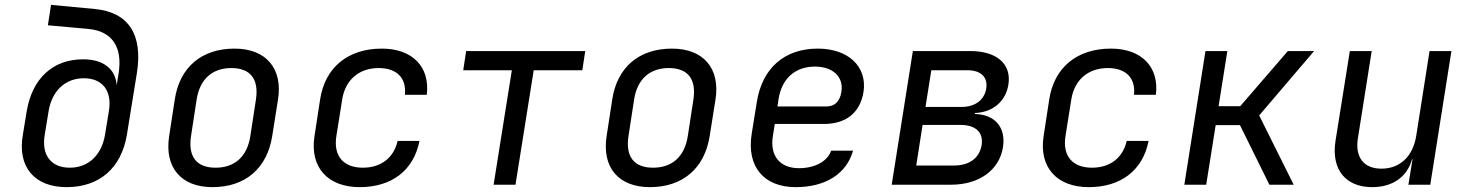

<svg xmlns="http://www.w3.org/2000/svg" viewBox="-20 -760 6040 790"><path d="M254 10C389 10 479 -68 502 -205L543 -458C569 -619 508 -710 370 -723L190 -740L177 -656L343 -641C442 -632 485 -566 468 -458L460 -409C456 -476 405 -516 322 -516C198 -516 113 -438 90 -303L74 -205C51 -73 122 10 254 10ZM267 -70C190 -70 150 -122 164 -205L180 -303C194 -386 248 -438 325 -438C402 -438 442 -386 428 -303L412 -205C398 -122 344 -70 267 -70Z M854 10C989 10 1079 -67 1100 -200L1124 -351C1144 -479 1074 -560 945 -560C809 -560 719 -483 699 -350L676 -200C656 -71 725 10 854 10ZM867 -70C789 -70 753 -115 766 -200L789 -350C802 -435 854 -480 932 -480C1010 -480 1046 -435 1033 -350L1010 -200C997 -115 945 -70 867 -70Z M1460 10C1592 10 1682 -59 1706 -180H1616C1600 -110 1547 -70 1473 -70C1394 -70 1351 -117 1364 -200L1388 -351C1401 -433 1459 -480 1538 -480C1612 -480 1653 -440 1646 -370H1736C1750 -485 1677 -560 1551 -560C1412 -560 1317 -483 1297 -350L1274 -200C1254 -71 1329 10 1460 10Z M2011 0H2101L2176 -471H2376L2388 -550H1898L1886 -471H2086Z M2654 10C2789 10 2879 -67 2900 -200L2924 -351C2944 -479 2874 -560 2745 -560C2609 -560 2519 -483 2499 -350L2476 -200C2456 -71 2525 10 2654 10ZM2667 -70C2589 -70 2553 -115 2566 -200L2589 -350C2602 -435 2654 -480 2732 -480C2810 -480 2846 -435 2833 -350L2810 -200C2797 -115 2745 -70 2667 -70Z M3254 10C3377 10 3463 -45 3490 -140H3400C3384 -96 3334 -68 3267 -68C3189 -68 3147 -119 3160 -200L3168 -250H3370C3460 -250 3519 -295 3533 -382C3549 -486 3470 -560 3345 -560C3208 -560 3116 -480 3094 -340L3073 -210C3051 -73 3124 10 3254 10ZM3179 -322 3183 -350C3196 -437 3252 -486 3333 -486C3407 -486 3452 -444 3442 -382C3435 -339 3412 -322 3380 -322Z M3649 0H3893C4009 0 4092 -60 4107 -155C4119 -236 4074 -289 3991 -291L3992 -295C4065 -298 4118 -343 4129 -411C4143 -496 4082 -550 3972 -550H3736ZM3788 -320 3812 -471H3960C4016 -471 4045 -443 4038 -396C4030 -348 3992 -320 3936 -320ZM3750 -79 3776 -246H3932C3995 -246 4027 -215 4019 -163C4010 -110 3969 -79 3906 -79Z M4460 10C4592 10 4682 -59 4706 -180H4616C4600 -110 4547 -70 4473 -70C4394 -70 4351 -117 4364 -200L4388 -351C4401 -433 4459 -480 4538 -480C4612 -480 4653 -440 4646 -370H4736C4750 -485 4677 -560 4551 -560C4412 -560 4317 -483 4297 -350L4274 -200C4254 -71 4329 10 4460 10Z M4853 0H4943L4982 -245H5082L5203 0H5303L5161 -285L5387 -550H5279L5083 -323H4994L5030 -550H4940Z M5626 10C5710 10 5770 -32 5790 -105H5792L5775 0H5865L5952 -550H5862L5807 -200C5793 -115 5739 -66 5664 -66C5592 -66 5555 -112 5567 -190L5624 -550H5534L5475 -180C5457 -63 5516 10 5626 10Z"/></svg>

Font: JetBrains Mono
Style: Italic
Weight: 400
Italic angle: -9°
Monospace: yes
Designer: Philipp Nurullin, Konstantin Bulenkov
Foundry: JetBrains
Version: Version 2.305